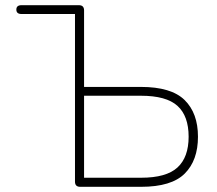

<svg xmlns="http://www.w3.org/2000/svg" viewBox="-20 -720 836 740"><path d="M289 0Q269 0 269 -20V-666H63Q43 -666 43 -683Q43 -700 63 -700H284Q304 -700 304 -680V-385H523Q640 -385 691.5 -334.5Q743 -284 743 -193Q743 -102 692 -51Q641 0 524 0ZM304 -35H524Q621 -35 664 -74.5Q707 -114 707 -193Q707 -273 664 -312Q621 -351 523 -351H304Z"/></svg>

Font: Zen Maru Gothic Light
Style: Regular
Weight: 300
Designer: Yoshimichi Ohira
Foundry: Positype
Version: Version 1.001